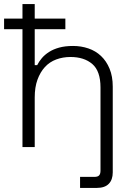

<svg xmlns="http://www.w3.org/2000/svg" viewBox="-22 -720 654 940"><path d="M88 0V-577H-2V-629H88V-700H148V-629H298V-577H148V-401H160Q169 -419 183 -435.5Q197 -452 218 -465.5Q239 -479 268 -487Q297 -495 336 -495Q375 -495 410.5 -483Q446 -471 472.5 -446Q499 -421 514.5 -383.5Q530 -346 530 -296V124Q530 160 510.5 180Q491 200 452 200H370V146H440Q457 146 463.5 138.5Q470 131 470 116V-292Q470 -372 430 -406.5Q390 -441 323 -441Q286 -441 253.5 -429Q221 -417 198 -392Q175 -367 161.5 -330Q148 -293 148 -243V0Z"/></svg>

Font: Space Grotesk Light
Style: Regular
Weight: 300
Designer: Florian Karsten
Foundry: Florian Karsten
Version: Version 2.000